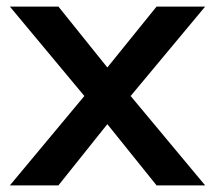

<svg xmlns="http://www.w3.org/2000/svg" viewBox="-20 -559 647 579"><path d="M598.6 0H452.1L303.7 -184.6L156.2 0H9.8L234.4 -269.5L9.8 -539.1H156.2L303.7 -355.5L452.1 -539.1H598.6L374 -269.5Z"/></svg>

Font: Min Sans SemiBold
Style: Regular
Weight: 600
Designer: Jinseong-Kim, NotoSansCJK, Nunito
Foundry: Jinseong-Kim
Version: Version 1.400;Glyphs 3.1.2 (3151)